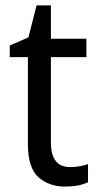

<svg xmlns="http://www.w3.org/2000/svg" viewBox="-20 -679 364 709"><path d="M239 -62Q256 -62 274 -65Q292 -68 305 -73V-6Q271 10 220 10Q161 10 122 -24.5Q83 -59 83 -148V-468H16V-511L85 -541L115 -659H168V-536H299V-468H168V-153Q168 -62 239 -62Z"/></svg>

Font: Noto Sans Sinhala UI SemiCondensed
Style: Regular
Weight: 400
Width: 4
Designer: Jelle Bosma - Monotype Design Team
Foundry: Monotype Imaging Inc.
Version: Version 2.006; ttfautohint (v1.8.4.7-5d5b)